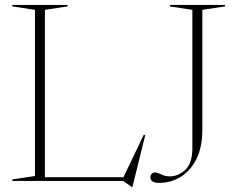

<svg xmlns="http://www.w3.org/2000/svg" viewBox="-20 -735 955 780"><path d="M518 24.5H515L480.5 0H30V-6L122 -20V-695L30 -709V-715H254.5V-709L162.5 -695V-15H481.5L564 -187.5L570 -185.5ZM802 -208.5Q802 -136.5 777.8 -88.5Q753.5 -40.5 713.5 -16.2Q673.5 8 626.5 8Q591 8 591 -15Q591 -23.5 596.5 -29Q602 -34.5 608 -34.5Q619 -34.5 635 -26.5Q651 -18.5 669 -18.5Q705 -18.5 733.2 -45.5Q761.5 -72.5 761.5 -133V-695L670 -709V-715H894V-709L802 -695Z"/></svg>

Font: Newsreader Display ExtraLight
Style: Regular
Weight: 275
Designer: Hugues Gentile
Foundry: Production Type
Version: Version 1.002